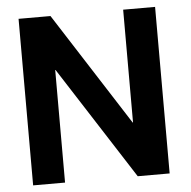

<svg xmlns="http://www.w3.org/2000/svg" viewBox="-49 -709 755 758"><g transform="rotate(-5 328.5 -330.0)"><path d="M593 0H466.5L180 -446H178.5V0H52V-660H178.5L465 -213H466.5V-660H593Z"/></g></svg>

Font: Lucymar Sans SemiBold
Style: Regular
Weight: 600
Foundry: The League of Moveable Type (original font) / Main changes by Cristiano Sobral with portions from Mirco Monsees
Version: Version 2.001;August 30, 2020;FontCreator 13.0.0.2681 64-bit